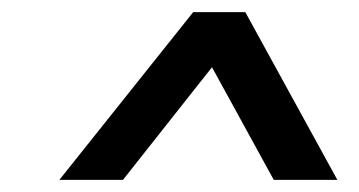

<svg xmlns="http://www.w3.org/2000/svg" viewBox="-20 -720 592 317"><path d="M299 -700H385L537 -423H432L330 -609L183 -423H78Z"/></svg>

Font: Haskoy Medium
Style: Italic
Weight: 500
Designer: Ertekin Erdin
Foundry: Ertekin Erdin
Version: Version 2.000; ttfautohint (v1.8.4.7-5d5b)